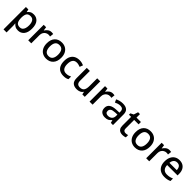

<svg xmlns="http://www.w3.org/2000/svg" viewBox="489 -2572 4725 4725"><g transform="rotate(45 2851.0 -210.0)"><path d="M352 -549Q449 -549 508.5 -479Q568 -409 568 -270Q568 -133 508 -61.5Q448 10 351 10Q289 10 250.5 -13Q212 -36 189 -66H182Q185 -48 187 -23.5Q189 1 189 20V240H83V-539H169L184 -467H189Q212 -501 250.5 -525Q289 -549 352 -549ZM327 -462Q252 -462 221.5 -419Q191 -376 189 -287V-271Q189 -178 219 -127.5Q249 -77 329 -77Q374 -77 402.5 -101.5Q431 -126 445 -170Q459 -214 459 -272Q459 -360 427 -411Q395 -462 327 -462Z M969 -549Q983 -549 1000 -547.5Q1017 -546 1028 -544L1017 -445Q1006 -448 991 -450Q976 -452 963 -452Q923 -452 887.5 -432Q852 -412 830.5 -374.5Q809 -337 809 -284V0H703V-539H787L801 -443H805Q831 -486 872 -517.5Q913 -549 969 -549Z M1583 -270Q1583 -137 1514 -63.5Q1445 10 1328 10Q1256 10 1199 -22.5Q1142 -55 1109.5 -118Q1077 -181 1077 -270Q1077 -404 1145 -476.5Q1213 -549 1331 -549Q1405 -549 1461.5 -516.5Q1518 -484 1550.5 -422Q1583 -360 1583 -270ZM1186 -270Q1186 -180 1220.5 -128.5Q1255 -77 1330 -77Q1405 -77 1439.5 -128.5Q1474 -180 1474 -270Q1474 -361 1439.5 -411Q1405 -461 1329 -461Q1254 -461 1220 -411Q1186 -361 1186 -270Z M1934 10Q1860 10 1804 -19Q1748 -48 1717 -109.5Q1686 -171 1686 -266Q1686 -366 1719.5 -428Q1753 -490 1810.5 -519.5Q1868 -549 1942 -549Q1987 -549 2026.5 -539.5Q2066 -530 2092 -518L2060 -432Q2032 -443 2000.5 -451Q1969 -459 1941 -459Q1795 -459 1795 -267Q1795 -175 1831 -127Q1867 -79 1937 -79Q1982 -79 2016 -89Q2050 -99 2080 -115V-23Q2051 -6 2017 2Q1983 10 1934 10Z M2671 -539V0H2586L2571 -71H2566Q2540 -29 2494 -9.5Q2448 10 2397 10Q2302 10 2252 -37Q2202 -84 2202 -186V-539H2309V-202Q2309 -139 2335.5 -108Q2362 -77 2418 -77Q2501 -77 2533 -126Q2565 -175 2565 -266V-539Z M3103 -549Q3117 -549 3134 -547.5Q3151 -546 3162 -544L3151 -445Q3140 -448 3125 -450Q3110 -452 3097 -452Q3057 -452 3021.5 -432Q2986 -412 2964.5 -374.5Q2943 -337 2943 -284V0H2837V-539H2921L2935 -443H2939Q2965 -486 3006 -517.5Q3047 -549 3103 -549Z M3451 -549Q3553 -549 3603 -504.5Q3653 -460 3653 -365V0H3578L3557 -75H3553Q3518 -31 3479.5 -10.5Q3441 10 3373 10Q3300 10 3252 -29.5Q3204 -69 3204 -153Q3204 -235 3266.5 -278Q3329 -321 3457 -325L3549 -328V-358Q3549 -418 3522 -442Q3495 -466 3446 -466Q3404 -466 3366 -454Q3328 -442 3294 -425L3260 -502Q3298 -522 3347.5 -535.5Q3397 -549 3451 -549ZM3476 -257Q3384 -253 3348.5 -226.5Q3313 -200 3313 -152Q3313 -110 3338.5 -91Q3364 -72 3403 -72Q3466 -72 3507 -107Q3548 -142 3548 -212V-259Z M4010 -76Q4031 -76 4053 -80Q4075 -84 4091 -89V-9Q4074 -1 4045 4.5Q4016 10 3987 10Q3943 10 3906.5 -5Q3870 -20 3848 -57Q3826 -94 3826 -160V-458H3751V-506L3830 -546L3867 -660H3932V-539H4086V-458H3932V-162Q3932 -118 3953.5 -97Q3975 -76 4010 -76Z M4674 -270Q4674 -137 4605 -63.5Q4536 10 4419 10Q4347 10 4290 -22.5Q4233 -55 4200.5 -118Q4168 -181 4168 -270Q4168 -404 4236 -476.5Q4304 -549 4422 -549Q4496 -549 4552.5 -516.5Q4609 -484 4641.5 -422Q4674 -360 4674 -270ZM4277 -270Q4277 -180 4311.5 -128.5Q4346 -77 4421 -77Q4496 -77 4530.5 -128.5Q4565 -180 4565 -270Q4565 -361 4530.5 -411Q4496 -461 4420 -461Q4345 -461 4311 -411Q4277 -361 4277 -270Z M5074 -549Q5088 -549 5105 -547.5Q5122 -546 5133 -544L5122 -445Q5111 -448 5096 -450Q5081 -452 5068 -452Q5028 -452 4992.5 -432Q4957 -412 4935.5 -374.5Q4914 -337 4914 -284V0H4808V-539H4892L4906 -443H4910Q4936 -486 4977 -517.5Q5018 -549 5074 -549Z M5425 -549Q5496 -549 5547 -519.5Q5598 -490 5625.5 -435Q5653 -380 5653 -305V-247H5291Q5293 -164 5334.5 -120Q5376 -76 5451 -76Q5503 -76 5543.5 -85.5Q5584 -95 5627 -114V-26Q5587 -8 5545.5 1Q5504 10 5447 10Q5369 10 5309 -21Q5249 -52 5215.5 -113.5Q5182 -175 5182 -265Q5182 -356 5212.5 -419Q5243 -482 5297.5 -515.5Q5352 -549 5425 -549ZM5425 -467Q5368 -467 5333.5 -430Q5299 -393 5293 -325H5547Q5546 -388 5517 -427.5Q5488 -467 5425 -467Z"/></g></svg>

Font: Noto Sans Tangsa Medium
Style: Regular
Weight: 500
Version: Version 1.504